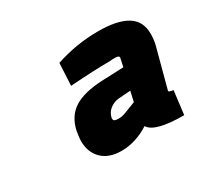

<svg xmlns="http://www.w3.org/2000/svg" viewBox="-84 -773 609 574"><g transform="rotate(-30 220.0 -486.0)"><path d="M440 -574Q440 -555 436 -538L399 -399Q402 -396 407.5 -395Q413 -394 415 -394L405 -313Q304 -313 286 -344Q239 -314 190 -314Q147 -314 123 -337.5Q99 -361 99 -401Q99 -410 103 -434Q113 -479 146.5 -500.5Q180 -522 245 -525L319 -528L325 -556Q326 -561 322.5 -563Q319 -565 311 -565Q300 -565 293 -564Q240 -564 156 -558L160 -635Q232 -659 307 -659Q373 -659 406.5 -638.5Q440 -618 440 -574ZM213 -411Q213 -406 217 -404Q221 -402 231 -402Q241 -402 250 -405Q259 -408 271 -413L294 -422L302 -457L259 -454Q243 -452 230 -442Q217 -432 213 -415Z"/></g></svg>

Font: Cairo
Style: Bold Italic
Weight: 700
Italic angle: -13°
Designer: Mohamed Gaber, Accademia di Belle Arti di Urbino and others
Foundry: Kief Type Foundry, Accademia di Belle Arti di Urbino and others
Version: Version 3.011